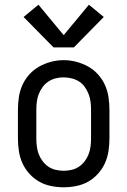

<svg xmlns="http://www.w3.org/2000/svg" viewBox="-20 -786 540 814"><path d="M250 8Q223 8 196 2.5Q169 -3 146 -16Q123 -29 104.5 -49.5Q86 -70 75 -94.5Q64 -119 60 -146Q56 -173 56 -200V-320Q56 -347 60 -374Q64 -401 75 -425.5Q86 -450 104.5 -470.5Q123 -491 146.5 -504Q170 -517 196.5 -524Q223 -531 250 -531Q277 -531 303.5 -524Q330 -517 353.5 -504Q377 -491 395.5 -470.5Q414 -450 425 -425.5Q436 -401 440 -374Q444 -347 444 -320V-200Q444 -173 440 -146Q436 -119 425 -94.5Q414 -70 395.5 -49.5Q377 -29 354 -16Q331 -3 304 2.5Q277 8 250 8ZM250 -62Q267 -62 284 -66Q301 -70 315 -79.5Q329 -89 339.5 -103Q350 -117 356 -133Q362 -149 364 -166Q366 -183 366 -200V-320Q366 -337 364 -354Q362 -371 355.5 -387.5Q349 -404 339 -418Q329 -432 314.5 -441Q300 -450 283 -454Q266 -458 248 -458Q231 -458 214.5 -453.5Q198 -449 184 -439.5Q170 -430 160 -416Q150 -402 144 -386.5Q138 -371 136 -354Q134 -337 134 -320V-200Q134 -183 136 -166Q138 -149 144 -133Q150 -117 160.5 -103Q171 -89 185 -79.5Q199 -70 216 -66Q233 -62 250 -62ZM207 -585 80 -714 143 -766 250 -637 357 -766 420 -714 293 -585Z"/></svg>

Font: Zed Sans
Style: Regular
Weight: 400
Designer: Belleve Invis
Foundry: Belleve Invis
Version: Version 1.0.0; ttfautohint (v1.8.4)